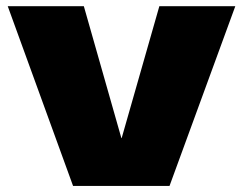

<svg xmlns="http://www.w3.org/2000/svg" viewBox="-20 -612 812 632"><path d="M220.5 0H538L754.5 -591.5H504.5L380.5 -157.5H379.5L256 -591.5H5.5Z"/></svg>

Font: Anybody SemiExpanded Black
Style: Regular
Weight: 900
Width: 6
Version: Version 1.113;gftools[0.9.25]